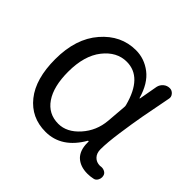

<svg xmlns="http://www.w3.org/2000/svg" viewBox="-138 -718 893 893"><g transform="rotate(45 308.5 -271.0)"><path d="M259.8 12.7Q166 12.7 109.4 -58.1Q52.7 -128.9 52.7 -258.8Q52.7 -393.6 122.1 -473.6Q191.4 -553.7 289.1 -553.7Q344.7 -553.7 390.6 -518.6Q436.5 -483.4 458 -408.2Q458 -407.2 459.5 -407.2Q460.9 -407.2 460.9 -408.2L477.5 -501Q481.4 -517.6 494.6 -528.8Q507.8 -540 525.4 -540Q540 -540 550.3 -527.8Q560.5 -515.6 556.6 -501Q539.1 -412.1 528.8 -356Q518.6 -299.8 508.3 -227.1Q498 -154.3 498 -111.3Q498 -85 512.7 -69.8Q527.3 -54.7 550.8 -54.7Q554.7 -54.7 558.6 -55.7Q571.3 -56.6 582 -50.3Q592.8 -43.9 594.7 -32.2Q595.7 -28.3 595.7 -24.4Q595.7 -14.6 590.8 -5.9Q584 6.8 571.3 8.8Q553.7 12.7 535.2 12.7Q487.3 12.7 459 -14.6Q433.6 -41 433.6 -88.9Q433.6 -92.8 433.6 -96.7Q433.6 -98.6 431.6 -98.6Q429.7 -98.6 428.7 -97.7Q365.2 12.7 259.8 12.7ZM275.4 -55.7Q331.1 -55.7 377.4 -107.4Q423.8 -159.2 429.7 -230.5L437.5 -327.1Q438.5 -334 436.5 -340.8Q398.4 -485.4 296.9 -485.4Q231.4 -485.4 184.1 -425.3Q136.7 -365.2 136.7 -259.8Q136.7 -163.1 173.3 -109.4Q210 -55.7 275.4 -55.7Z"/></g></svg>

Font: Gen Jyuu Gothic P Normal
Style: Regular
Weight: 300
Designer: [Source Han Sans]
Ryoko NISHIZUKA  (kana & ideographs); Paul D. Hunt (Latin, Greek & Cyrillic); Wenlong ZHANG  (bopomofo
Version: Version 1.002.20150607